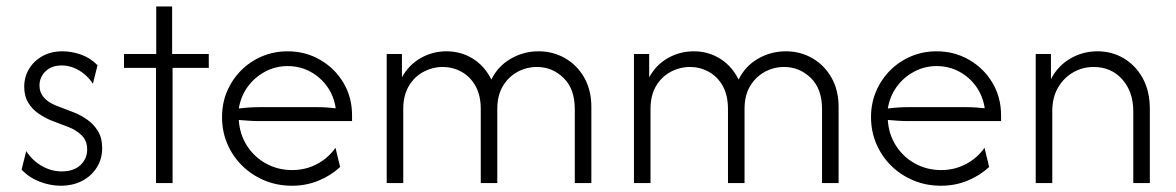

<svg xmlns="http://www.w3.org/2000/svg" viewBox="-20 -576 3700 604"><path d="M170.8 8.3Q138.9 8.3 105.6 -4.2Q72.2 -16.7 47.9 -42.4L62.5 -100.7Q81.2 -71.5 111.1 -54.2Q141 -36.8 174.3 -36.8Q211.8 -36.8 233 -56.6Q254.2 -76.4 254.2 -106.2Q254.2 -133.3 236.8 -150.3Q219.4 -167.4 195.1 -176.4L138.9 -197.9Q119.4 -206.2 100.3 -219.4Q81.2 -232.6 68.8 -253.1Q56.2 -273.6 56.2 -302.8Q56.2 -334 71.5 -359.4Q86.8 -384.7 113.9 -399.7Q141 -414.6 176.4 -414.6Q205.6 -414.6 235.1 -404.2Q264.6 -393.8 286.8 -370.8L272.2 -312.5Q261.1 -329.9 245.5 -342.7Q229.9 -355.6 211.8 -362.8Q193.8 -370.1 174.3 -370.1Q142.4 -370.1 123.3 -351.7Q104.2 -333.3 104.2 -306.9Q104.2 -286.1 117 -270.5Q129.9 -254.9 154.9 -244.4L211.1 -222.9Q232.6 -214.6 253.5 -200.3Q274.3 -186.1 287.8 -164.2Q301.4 -142.4 301.4 -109.7Q301.4 -75.7 284.4 -49Q267.4 -22.2 238.2 -6.9Q209 8.3 170.8 8.3Z M470.8 0V-362.5H370.1V-406.2H471.5V-555.6H521.5V-406.2H636.8V-362.5H522.9V0Z M898.6 8.3Q852.1 8.3 812.2 -8.3Q772.2 -25 742.4 -54.2Q712.5 -83.3 695.5 -122.6Q678.5 -161.8 678.5 -207.6Q678.5 -251.4 694.4 -288.9Q710.4 -326.4 738.9 -354.9Q767.4 -383.3 804.9 -399Q842.4 -414.6 884.7 -414.6Q941 -414.6 987.2 -387.8Q1033.3 -361.1 1060.4 -315.6Q1087.5 -270.1 1087.5 -213.2V-195.1H795.1Q779.9 -195.1 763.5 -196.2Q747.2 -197.2 731.2 -198.6Q734 -153.5 756.9 -117.7Q779.9 -81.9 817 -61.5Q854.2 -41 899.3 -41Q941.7 -41 977.4 -60.1Q1013.2 -79.2 1035.4 -111.1L1050 -50.7Q1020.8 -23.6 981.9 -7.6Q943.1 8.3 898.6 8.3ZM731.2 -234.7Q747.2 -236.8 763.2 -237.8Q779.2 -238.9 795.1 -238.9H979.2Q995.8 -238.9 1009.4 -237.8Q1022.9 -236.8 1036.1 -235.4Q1030.6 -273.6 1009.4 -303.5Q988.2 -333.3 955.9 -350.7Q923.6 -368.1 884.7 -368.1Q846.5 -368.1 813.5 -350.3Q780.6 -332.6 759 -302.8Q737.5 -272.9 731.2 -234.7Z M1196.5 0V-406.2H1244.4V-332.6Q1266 -372.2 1303.5 -393.4Q1341 -414.6 1384.7 -414.6Q1430.6 -414.6 1467.7 -391.3Q1504.9 -368.1 1525.7 -325.7Q1546.5 -368.1 1586.8 -391.3Q1627.1 -414.6 1674.3 -414.6Q1720.1 -414.6 1758 -392.7Q1795.8 -370.8 1818.1 -331.6Q1840.3 -292.4 1840.3 -239.6V0H1788.2V-232.6Q1788.2 -296.5 1752.8 -330.9Q1717.4 -365.3 1668.8 -365.3Q1636.1 -365.3 1607.6 -349.7Q1579.2 -334 1561.8 -304.9Q1544.4 -275.7 1544.4 -233.3V0H1492.4V-232.6Q1492.4 -276.4 1475.7 -305.9Q1459 -335.4 1431.6 -350.3Q1404.2 -365.3 1372.9 -365.3Q1341 -365.3 1312.2 -350Q1283.3 -334.7 1266 -305.2Q1248.6 -275.7 1248.6 -233.3V0Z M1974.3 0V-406.2H2022.2V-332.6Q2043.7 -372.2 2081.2 -393.4Q2118.8 -414.6 2162.5 -414.6Q2208.3 -414.6 2245.5 -391.3Q2282.6 -368.1 2303.5 -325.7Q2324.3 -368.1 2364.6 -391.3Q2404.9 -414.6 2452.1 -414.6Q2497.9 -414.6 2535.8 -392.7Q2573.6 -370.8 2595.8 -331.6Q2618.1 -292.4 2618.1 -239.6V0H2566V-232.6Q2566 -296.5 2530.6 -330.9Q2495.1 -365.3 2446.5 -365.3Q2413.9 -365.3 2385.4 -349.7Q2356.9 -334 2339.6 -304.9Q2322.2 -275.7 2322.2 -233.3V0H2270.1V-232.6Q2270.1 -276.4 2253.5 -305.9Q2236.8 -335.4 2209.4 -350.3Q2181.9 -365.3 2150.7 -365.3Q2118.8 -365.3 2089.9 -350Q2061.1 -334.7 2043.7 -305.2Q2026.4 -275.7 2026.4 -233.3V0Z M2940.3 8.3Q2893.8 8.3 2853.8 -8.3Q2813.9 -25 2784 -54.2Q2754.2 -83.3 2737.2 -122.6Q2720.1 -161.8 2720.1 -207.6Q2720.1 -251.4 2736.1 -288.9Q2752.1 -326.4 2780.6 -354.9Q2809 -383.3 2846.5 -399Q2884 -414.6 2926.4 -414.6Q2982.6 -414.6 3028.8 -387.8Q3075 -361.1 3102.1 -315.6Q3129.2 -270.1 3129.2 -213.2V-195.1H2836.8Q2821.5 -195.1 2805.2 -196.2Q2788.9 -197.2 2772.9 -198.6Q2775.7 -153.5 2798.6 -117.7Q2821.5 -81.9 2858.7 -61.5Q2895.8 -41 2941 -41Q2983.3 -41 3019.1 -60.1Q3054.9 -79.2 3077.1 -111.1L3091.7 -50.7Q3062.5 -23.6 3023.6 -7.6Q2984.7 8.3 2940.3 8.3ZM2772.9 -234.7Q2788.9 -236.8 2804.9 -237.8Q2820.8 -238.9 2836.8 -238.9H3020.8Q3037.5 -238.9 3051 -237.8Q3064.6 -236.8 3077.8 -235.4Q3072.2 -273.6 3051 -303.5Q3029.9 -333.3 2997.6 -350.7Q2965.3 -368.1 2926.4 -368.1Q2888.2 -368.1 2855.2 -350.3Q2822.2 -332.6 2800.7 -302.8Q2779.2 -272.9 2772.9 -234.7Z M3238.2 0V-406.2H3286.1V-327.1Q3307.6 -368.8 3346.9 -391.7Q3386.1 -414.6 3432.6 -414.6Q3477.8 -414.6 3514.9 -392.7Q3552.1 -370.8 3574.7 -330.2Q3597.2 -289.6 3597.2 -233.3V0H3545.1V-225.7Q3545.1 -287.5 3510.4 -326.4Q3475.7 -365.3 3420.1 -365.3Q3385.4 -365.3 3355.9 -348.3Q3326.4 -331.2 3308.3 -300.3Q3290.3 -269.4 3290.3 -226.4V0Z"/></svg>

Font: Afacad Flux Light
Style: Regular
Weight: 300
Designer: Kristian Moeller
Foundry: Dicotype
Version: Version 1.100